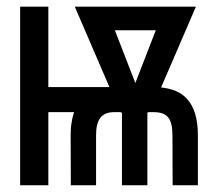

<svg xmlns="http://www.w3.org/2000/svg" viewBox="-20 -548 640 568"><path d="M39.6 0H123V-216.3H199.2Q197.3 -210 195.3 -202.9Q193.4 -195.8 192.4 -188.5Q190.4 -179.2 189.7 -169.2Q189 -159.2 189 -147.9L189.5 0H264.2V-147.9Q264.2 -165 267.1 -177.5Q270 -189.9 275.9 -198.2Q282.7 -207.5 293.2 -211.9Q303.7 -216.3 318.4 -216.3H336.9L340.8 -213.9V0H416V-214.4L419.4 -216.3H433.6Q449.2 -216.3 460 -212.6Q470.7 -209 477.5 -200.7Q483.9 -192.9 487.1 -179.7Q490.2 -166.5 490.2 -147.9L490.7 0H565.4V-147.9Q565.4 -185.1 557.1 -211.9Q548.8 -238.8 532.7 -255.9Q519.5 -270.5 500.5 -278.6Q481.4 -286.6 458 -289.1H456.5L559.6 -528.3H201.2L303.7 -290.5H123V-528.3H39.6ZM440.9 -458.5 380.9 -303.7 380.4 -302.7 379.9 -303.7 319.8 -458.5Z"/></svg>

Font: RobotoMono Nerd Font
Style: Regular
Weight: 400
Monospace: yes
Designer: Google
Version: Version 3.000;Nerd Fonts 3.2.1